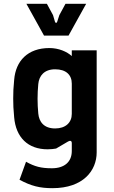

<svg xmlns="http://www.w3.org/2000/svg" viewBox="-20 -770 593 1003"><path d="M254 213C415 213 485 121 485 26V-507H355V-477C330 -500 287 -519 238 -519C125 -519 62 -452 54 -353C50 -315 49 -286 49 -255C49 -226 50 -196 54 -157C63 -53 125 10 229 10C248 10 260 8 273 6L336 -31C347 -37 355 -35 355 -22V19C355 77 315 109 251 109C194 109 161 100 116 75L82 169C143 202 189 213 254 213ZM268 -99C209 -99 184 -134 180 -177C175 -229 175 -279 180 -331C184 -374 211 -408 268 -408C325 -408 355 -379 355 -333V-175C355 -130 323 -99 268 -99ZM210 -584H338L430 -750H322L290 -691L279 -657C276 -648 270 -648 267 -657L257 -691L225 -750H118Z"/></svg>

Font: Finlandica SemiBold
Style: Regular
Weight: 600
Designer: Niklas Ekholm, Juho Hiilivirta, Jaakko Suomalainen
Foundry: Helsinki Type Studio
Version: Version 2.000;Glyphs 3.2 (3202)